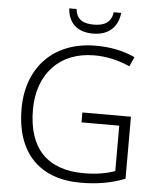

<svg xmlns="http://www.w3.org/2000/svg" viewBox="-60 -962 845 1024"><g transform="rotate(5 362.0 -450.5)"><path d="M547 -911H507C500 -859 466 -836 407 -836C346 -836 314 -857 308 -911H269C274 -834 321 -788 406 -788C490 -788 539 -835 547 -911ZM387 -364V-311H589V-68C545 -52 492 -42 422 -42C226 -42 123 -150 123 -357C123 -545 236 -673 425 -673C491 -673 555 -658 615 -631L638 -682C576 -711 506 -725 428 -725C198 -725 62 -573 62 -356C62 -126 184 10 410 10C500 10 576 -4 647 -32V-364Z"/></g></svg>

Font: Noto Sans Gujarati Light
Style: Regular
Weight: 300
Designer: Jelle Bosma - Monotype Design Team, Universal Thirst
Foundry: Monotype Imaging Inc.
Version: Version 2.106